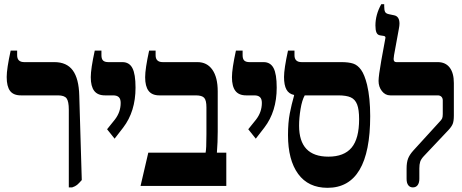

<svg xmlns="http://www.w3.org/2000/svg" viewBox="-20 -889 2210 918"><path d="M309 -364Q309 -404 298.5 -418.5Q288 -433 257 -433H80Q44 -433 28 -454.5Q12 -476 12 -521Q12 -560 31 -647H62V-625Q62 -592 96 -592H240Q299 -592 328 -552.5Q357 -513 359 -432L371 -28Q357 -12 348.5 -5Q340 2 325 7H309Z M492 -271 529 -317Q557 -353 557 -397Q557 -416 548 -424.5Q539 -433 521 -433H482Q447 -433 430.5 -454.5Q414 -476 414 -520Q414 -560 433 -647H465V-625Q465 -607 473 -599.5Q481 -592 498 -592H565Q598 -592 613 -563.5Q628 -535 628 -470Q628 -356 569 -279L528 -226Z M689 -159H963Q967 -176 967 -247V-376Q967 -409 956.5 -421Q946 -433 916 -433H742Q707 -433 690.5 -454.5Q674 -476 674 -520Q674 -560 693 -647H724V-625Q724 -592 758 -592H924Q970 -592 995.5 -555.5Q1021 -519 1021 -452V-260Q1021 -209 1017 -159H1062V0H652Z M1167 -271 1204 -317Q1232 -353 1232 -397Q1232 -416 1223 -424.5Q1214 -433 1196 -433H1157Q1122 -433 1105.5 -454.5Q1089 -476 1089 -520Q1089 -560 1108 -647H1140V-625Q1140 -607 1148 -599.5Q1156 -592 1173 -592H1240Q1273 -592 1288 -563.5Q1303 -535 1303 -470Q1303 -356 1244 -279L1203 -226Z M1750 -334Q1750 9 1546 9Q1454 9 1405.5 -57.5Q1357 -124 1357 -243Q1357 -303 1365.5 -346.5Q1374 -390 1386 -432V-435Q1361 -440 1349.5 -461Q1338 -482 1338 -521Q1338 -560 1357 -647H1388V-625Q1388 -592 1422 -592H1612Q1647 -592 1668.5 -585Q1690 -578 1706.5 -555Q1723 -532 1735 -484Q1750 -421 1750 -334ZM1697 -319Q1697 -365 1687.5 -389.5Q1678 -414 1657 -423.5Q1636 -433 1597 -433H1437Q1424 -410 1417 -367.5Q1410 -325 1410 -288Q1410 -140 1550 -140Q1625 -140 1661 -183Q1697 -226 1697 -319Z M1924 -34V-83Q1924 -112 1931 -130.5Q1938 -149 1956 -169L2081 -306Q2091 -316 2094 -323Q2097 -330 2097 -344V-409Q2097 -420 2090.5 -426.5Q2084 -433 2073 -433H1846Q1822 -433 1806 -453.5Q1790 -474 1790 -502Q1790 -526 1803 -599.5Q1816 -673 1822 -703L1823 -709Q1823 -715 1816 -717L1797 -720Q1785 -722 1780 -733.5Q1775 -745 1775 -767Q1775 -819 1803 -869H1817V-859Q1817 -841 1821 -832.5Q1825 -824 1840 -821L1864 -816Q1890 -811 1890 -776Q1890 -766 1887 -751L1864 -625Q1862 -611 1862 -607Q1862 -592 1875 -592H2073Q2110 -592 2130 -566Q2150 -540 2150 -492V-337Q2150 -310 2144.5 -296.5Q2139 -283 2124 -267L2006 -142Q1993 -128 1989 -115.5Q1985 -103 1985 -84V-34Q1985 -15 1977 -4Q1969 7 1954 7Q1940 7 1932 -3.5Q1924 -14 1924 -34Z"/></svg>

Font: Noto Serif Hebrew CondExtraBold
Style: Regular
Weight: 800
Width: 3
Designer: Monotype Design Team
Foundry: Monotype Imaging Inc.
Version: Version 1.000